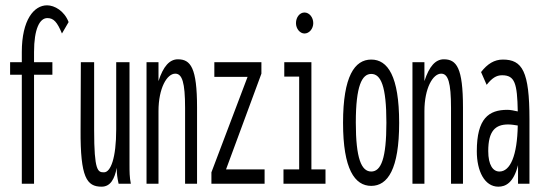

<svg xmlns="http://www.w3.org/2000/svg" viewBox="-20 -691 2040 722"><path d="M62 0H108V-410H177V-457H108V-495C108 -582 129 -623 158 -623C182 -623 195 -608 213 -565L238 -608C222 -650 185 -671 157 -671C108 -671 62 -617 62 -495V-457H18V-410H62Z M362 11C396 11 411 -19 419 -60C419 -37 421 -23 426 0H472C467 -24 467 -47 467 -71V-457H417V-205C417 -96 396 -43 371 -43C348 -43 334 -47 334 -202V-457H284L283 -202C282 -24 306 11 362 11Z M531 0H576V-273C576 -360 608 -414 639 -414C665 -414 676 -381 676 -285V0H721V-287C721 -436 697 -468 649 -468C618 -468 594 -442 576 -386V-457H531Z M775 0H975V-54H830L963 -414V-457H786V-402H911L775 -43Z M1125 -565C1143 -565 1158 -583 1158 -604C1158 -626 1143 -644 1125 -644C1107 -644 1093 -626 1093 -604C1093 -583 1108 -565 1125 -565ZM1046 0H1204V-54H1151V-457H1049V-403H1105V-54H1046Z M1376 8C1438 8 1481 -55 1481 -229C1481 -405 1438 -467 1376 -467C1314 -467 1270 -405 1270 -229C1270 -55 1314 8 1376 8ZM1376 -46C1339 -46 1318 -95 1318 -230C1318 -368 1341 -413 1376 -413C1412 -413 1433 -368 1433 -230C1433 -95 1413 -46 1376 -46Z M1531 0H1576V-273C1576 -360 1608 -414 1639 -414C1665 -414 1676 -381 1676 -285V0H1721V-287C1721 -436 1697 -468 1649 -468C1618 -468 1594 -442 1576 -386V-457H1531Z M1854 11C1881 11 1911 -3 1928 -70V0H1971V-243C1971 -423 1944 -467 1871 -467C1839 -467 1813 -451 1789 -420L1810 -372C1830 -397 1846 -408 1868 -408C1916 -408 1925 -378 1927 -272C1913 -275 1900 -278 1888 -278C1818 -278 1773 -246 1773 -122C1773 -48 1802 11 1854 11ZM1816 -123C1816 -199 1843 -223 1891 -223C1902 -223 1915 -221 1927 -219C1925 -106 1899 -46 1858 -46C1834 -46 1816 -70 1816 -123Z"/></svg>

Font: Inconsolata UltraCondensed Thin
Style: Regular
Weight: 100
Width: 1
Monospace: yes
Designer: Raph Levien, Cyreal, Brenton Simpson
Foundry: Raph Levien, Cyreal, Google
Version: Version 3.100